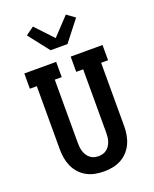

<svg xmlns="http://www.w3.org/2000/svg" viewBox="-178 -1089 957 1195"><g transform="rotate(-20 300.0 -491.5)"><path d="M300 8Q271 8 242 2.5Q213 -3 187 -17Q161 -31 141 -53Q121 -75 109 -101.5Q97 -128 92 -157Q87 -186 87 -215V-634H41V-735H252V-634H206V-215Q206 -201 207.5 -186.5Q209 -172 213.5 -158Q218 -144 226 -131.5Q234 -119 245.5 -110Q257 -101 271 -97Q285 -93 300 -93Q315 -93 329 -97Q343 -101 354.5 -110Q366 -119 374 -131.5Q382 -144 386.5 -158Q391 -172 392.5 -186.5Q394 -201 394 -215V-634H348V-735H559V-634H513V-215Q513 -186 508 -157Q503 -128 491 -101.5Q479 -75 459 -53Q439 -31 413 -17Q387 -3 358 2.5Q329 8 300 8ZM244 -815 137 -952 191 -991 300 -875 409 -991 463 -952 356 -815Z"/></g></svg>

Font: Iosevka Etoile
Style: Bold
Weight: 700
Designer: Belleve Invis
Foundry: Belleve Invis
Version: Version 28.1.0; ttfautohint (v1.8.4)